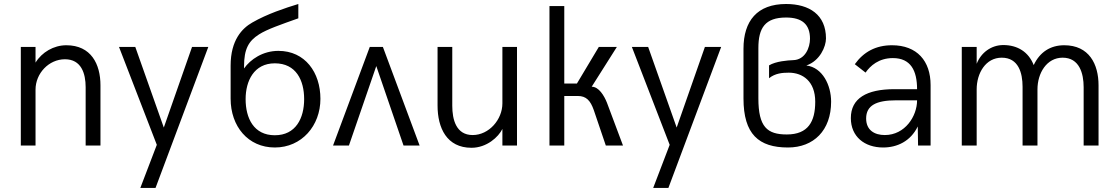

<svg xmlns="http://www.w3.org/2000/svg" viewBox="-20 -720 5528 950"><path d="M83 0H155.8V-276.4C155.8 -356.9 221.7 -426.8 301.3 -426.8C382.3 -426.8 403.8 -356.4 403.8 -288.6V0H477.1V-297.9C477.1 -402.8 430.7 -496.1 308.1 -496.1C245.6 -496.1 187 -461.4 155.8 -410.2V-487.8H83Z M674.3 210H749.5L1010.7 -487.8H930.2L790.5 -88.9L649.4 -487.8H568.8L755.9 -3.4Z M1357.4 -468.3C1280.3 -468.3 1219.2 -426.3 1187.5 -381.3V-391.6C1187.5 -477.5 1210 -517.1 1261.7 -549.8C1301.3 -575.2 1369.6 -598.6 1456.1 -629.4V-700.2C1390.6 -680.2 1302.7 -651.4 1228 -608.4C1178.2 -580.1 1121.1 -521.5 1121.1 -395.5V-231.9C1121.1 -95.2 1207 9.8 1339.8 9.8C1472.7 9.8 1565.4 -97.7 1565.4 -231C1565.4 -361.3 1489.7 -468.3 1357.4 -468.3ZM1339.8 -50.8C1235.4 -50.8 1195.3 -135.3 1195.3 -229.5C1195.3 -319.8 1236.8 -406.7 1339.8 -406.7C1445.3 -406.7 1484.9 -322.3 1484.9 -229.5C1484.9 -135.3 1443.8 -50.8 1339.8 -50.8Z M1627.9 0H1706.5L1841.8 -393.1L1976.6 0H2056.2L1874.5 -487.8H1809.6Z M2313 11.2C2388.2 11.2 2446.3 -42 2465.8 -82V0H2538.1V-487.8H2465.8V-208.5C2465.8 -128.4 2399.4 -51.8 2318.8 -51.8C2236.8 -51.8 2217.8 -128.4 2217.8 -196.8V-487.8H2145V-197.8C2145 -86.9 2190.4 11.2 2313 11.2Z M2698.7 0H2772V-245.1H2838.9C2880.4 -245.1 2901.4 -222.7 2918 -175.3L2977.5 0H3062.5L2982.9 -212.4C2969.2 -246.6 2942.9 -291 2907.7 -291L3032.2 -487.8H2942.9L2834.5 -306.6H2772V-689.9H2698.7Z M3211.9 210H3287.1L3548.3 -487.8H3467.8L3328.1 -88.9L3187 -487.8H3106.4L3293.5 -3.4Z M3878.9 9.8C4005.9 9.8 4092.3 -74.7 4092.3 -216.8C4092.3 -298.8 4049.8 -386.2 3969.7 -396C4037.1 -418.9 4066.9 -489.7 4066.9 -529.8C4066.9 -647 3984.4 -700.2 3869.6 -700.2C3726.6 -700.2 3658.7 -616.7 3658.7 -478.5V-232.9C3658.7 -55.7 3734.4 9.8 3878.9 9.8ZM3873 -54.7C3775.9 -54.7 3732.4 -91.8 3732.4 -233.4V-481.9C3732.4 -582 3765.6 -633.3 3869.6 -633.3C3947.8 -633.3 3987.8 -600.1 3987.8 -528.3C3987.8 -484.4 3963.9 -423.8 3904.3 -422.4C3877.9 -421.4 3818.8 -417 3785.2 -396.5V-333C3815.4 -357.4 3851.1 -360.4 3882.8 -360.4C3951.7 -360.4 4013.7 -317.9 4013.7 -216.8C4013.7 -118.7 3979 -54.7 3873 -54.7Z M4349.6 9.8C4418.9 9.8 4485.4 -21 4521 -94.2L4522.5 0H4584.5V-299.3C4584.5 -418 4517.6 -496.1 4393.6 -496.1C4313 -496.1 4252.9 -462.9 4209.5 -402.3L4262.7 -360.8C4286.1 -394.5 4328.1 -432.6 4397.9 -432.6C4486.3 -432.6 4517.6 -370.6 4517.6 -278.8H4405.8C4267.6 -278.8 4189.9 -233.4 4189.9 -135.7C4189.9 -43.9 4257.8 9.8 4349.6 9.8ZM4357.9 -51.8C4307.1 -51.8 4265.6 -75.7 4265.6 -133.8C4265.6 -198.7 4316.4 -223.6 4413.1 -223.6H4517.6C4517.6 -145 4458 -51.8 4357.9 -51.8Z M4738.8 0H4812.5V-277.8C4812.5 -357.9 4856.9 -434.6 4936.5 -434.6C5019.5 -434.6 5039.6 -358.9 5039.6 -290.5V0H5113.3V-277.8C5113.3 -357.9 5158.7 -434.6 5237.8 -434.6C5320.8 -434.6 5341.8 -356.4 5341.8 -288.6V0H5415.5V-297.9C5415.5 -402.8 5368.7 -496.1 5245.6 -496.1C5177.2 -496.1 5125 -462.4 5094.7 -397.9C5069.3 -463.4 5014.2 -497.1 4944.3 -497.1C4884.3 -497.1 4834 -459.5 4812.5 -404.3V-487.8H4738.8Z"/></svg>

Font: HK Grotesk
Style: Regular
Weight: 400
Designer: Alfredo Marco Pradil and Stefan Peev
Foundry: Hanken Design Co.
Version: Version 1.045;PS 001.045;hotconv 1.0.88;makeotf.lib2.5.64775